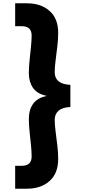

<svg xmlns="http://www.w3.org/2000/svg" viewBox="-20 -935 540 1165"><path d="M407 -286Q357 -283 334.5 -262.5Q312 -242 312 -208Q312 -177 317.5 -136Q323 -95 328 -51.5Q333 -8 333 30Q333 117 280.5 163.5Q228 210 144 210H72V71H111Q143 71 157.5 56.5Q172 42 172 14Q172 -14 168 -53.5Q164 -93 159.5 -136Q155 -179 155 -214Q155 -268 180.5 -304.5Q206 -341 261 -352V-354Q206 -365 180.5 -401.5Q155 -438 155 -491Q155 -527 159.5 -569.5Q164 -612 168 -652Q172 -692 172 -719Q172 -747 157.5 -761.5Q143 -776 111 -776H72V-915H144Q228 -915 280.5 -869Q333 -823 333 -736Q333 -698 328 -654.5Q323 -611 317.5 -569.5Q312 -528 312 -497Q312 -462 334.5 -442.5Q357 -423 407 -420Z"/></svg>

Font: Parkinsans
Style: Bold
Weight: 700
Designer: Red Stone, Indian Type Foundry
Foundry: Indian Type Foundry
Version: Version 1.000